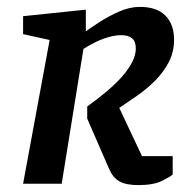

<svg xmlns="http://www.w3.org/2000/svg" viewBox="-20 -533 552 557"><path d="M382 4Q346 4 327 -6.5Q308 -17 297 -42L233 -189V-224Q265 -247 291.5 -269.5Q318 -292 336 -313Q354 -334 364 -354Q374 -374 374 -392Q374 -413 363 -422Q352 -431 332 -431Q313 -431 292 -424.5Q271 -418 252.5 -408.5Q234 -399 222 -391L159 0H47L124 -417L47 -434V-486L229 -505V-442Q244 -453 269.5 -469.5Q295 -486 325.5 -499.5Q356 -513 386 -513Q435 -513 460 -487.5Q485 -462 485 -418Q485 -382 469.5 -352.5Q454 -323 430 -299Q406 -275 378 -255.5Q350 -236 326 -220L392 -80H481V-27Q477 -22 451.5 -9Q426 4 382 4Z"/></svg>

Font: Faustina Light SemiBold
Style: Italic
Weight: 600
Italic angle: -8°
Version: Version 1.200